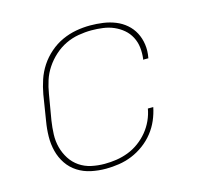

<svg xmlns="http://www.w3.org/2000/svg" viewBox="-84 -621 767 722"><g transform="rotate(-15 300.0 -260.0)"><path d="M244 8Q214 8 186 2Q158 -4 134.5 -19Q111 -34 95.5 -57Q80 -80 73 -107.5Q66 -135 66.5 -164.5Q67 -194 72 -223L88 -323Q93 -351 102 -378Q111 -405 127 -429.5Q143 -454 166 -474Q189 -494 215.5 -506Q242 -518 269.5 -523Q297 -528 325 -528Q350 -528 375 -524.5Q400 -521 422.5 -512Q445 -503 463 -487.5Q481 -472 492 -451Q503 -430 506.5 -405Q510 -380 505 -354Q505 -354 505 -353.5Q505 -353 505 -352H484Q484 -353 484.5 -353.5Q485 -354 485 -354Q488 -377 485.5 -399Q483 -421 473 -440Q463 -459 447 -472.5Q431 -486 411.5 -494.5Q392 -503 369.5 -506Q347 -509 325 -509Q300 -509 274 -504.5Q248 -500 224 -488.5Q200 -477 179.5 -458.5Q159 -440 144 -417.5Q129 -395 121 -370Q113 -345 109 -320L92 -220Q88 -194 87 -167.5Q86 -141 92.5 -116.5Q99 -92 112.5 -71Q126 -50 146.5 -36Q167 -22 192 -16.5Q217 -11 244 -11Q267 -11 290 -14.5Q313 -18 335.5 -26.5Q358 -35 378.5 -50Q399 -65 414.5 -84Q430 -103 440 -125Q450 -147 454 -170H475Q470 -145 459.5 -120.5Q449 -96 432 -74.5Q415 -53 392.5 -36.5Q370 -20 345.5 -10Q321 0 295 4Q269 8 244 8Z"/></g></svg>

Font: Iosevka SS04 Th Ex Obl
Style: Regular
Weight: 100
Width: 7
Italic angle: -9°
Monospace: yes
Designer: Belleve Invis
Foundry: Belleve Invis
Version: Version 19.0.0; ttfautohint (v1.8.4)